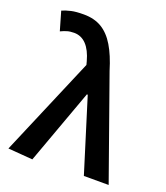

<svg xmlns="http://www.w3.org/2000/svg" viewBox="-148 -913 889 1026"><g transform="rotate(20 296.0 -400.0)"><path d="M157 11 17 0 256 -562 251 -581Q235 -640 206 -670.5Q177 -701 136 -701Q112 -701 95 -695.5Q78 -690 61 -682L30 -789Q54 -799 80.5 -805Q107 -811 151 -811Q211 -811 253.5 -785.5Q296 -760 327.5 -707.5Q359 -655 383 -575L587 0H446L317 -415H312Z"/></g></svg>

Font: Noto Sans HK SemiBold
Style: Regular
Weight: 600
Version: Version 2.004-H2;hotconv 1.0.118;makeotfexe 2.5.65603